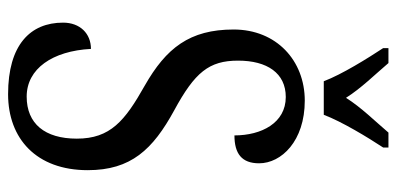

<svg xmlns="http://www.w3.org/2000/svg" viewBox="-273 -698 981 475"><g transform="rotate(90 217.5 -460.5)"><path d="M181 -771H264C281 -816 320 -880 345 -918V-931H308C280 -898 246 -864 222 -826C198 -864 164 -898 136 -931H99V-918C124 -880 164 -816 181 -771ZM213 10C323 10 401 -60 401 -187C401 -294 350 -348 253 -401C159 -452 130 -487 130 -559C130 -631 161 -677 220 -677C284 -677 315 -617 315 -550C360 -550 384 -568 384 -611C384 -666 329 -724 229 -724C130 -724 53 -654 53 -548C53 -439 99 -381 192 -328C279 -279 323 -243 323 -160C323 -81 286 -36 219 -36C150 -36 106 -100 101 -195C63 -195 36 -168 36 -126C36 -45 91 10 213 10Z"/></g></svg>

Font: Noto Serif Armenian ExtraCondensed
Style: Regular
Weight: 400
Width: 2
Designer: Monotype Design Team
Foundry: Monotype Imaging Inc.
Version: Version 2.008